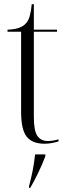

<svg xmlns="http://www.w3.org/2000/svg" viewBox="-20 -678 320 919"><path d="M193 10Q135 10 108 -23.5Q81 -57 81 -143V-526H16V-536Q46 -537 65.5 -543Q85 -549 98 -560Q115 -575 122 -600Q129 -625 132 -658H142V-536H253V-526H142V-119Q142 -53 158.5 -28Q175 -3 209 -3Q232 -3 260 -11V-1Q247 3 229 6.5Q211 10 193 10ZM119 213Q129 176 136.5 138Q144 100 148 61H197V70Q182 110 162.5 150Q143 190 125 221H119Z"/></svg>

Font: Noto Serif Display Condensed Light
Style: Regular
Weight: 300
Width: 3
Designer: Monotype Design Team
Foundry: Monotype Imaging Inc.
Version: Version 2.009